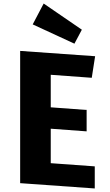

<svg xmlns="http://www.w3.org/2000/svg" viewBox="-20 -1050 621 1086"><path d="M443 -882 401 -803 165 -912 227 -1030ZM499 -610 267 -627V-443L470 -428V-307L267 -322V-127L516 -109V16L94 -14V-762L518 -732Z"/></svg>

Font: Xiangcui Wave Sans Xiangcui Wave Sans
Style: Regular
Weight: 800
Width: 3
Version: Version 0.920;March 28, 2024;FontCreator 14.0.0.2814 64-bit